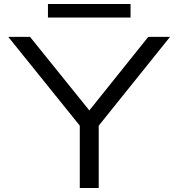

<svg xmlns="http://www.w3.org/2000/svg" viewBox="-20 -933 886 953"><path d="M376 0V-355H470V0ZM21 -750H129L454 -347H393L716 -750H824L453 -288L394 -287ZM218 -846V-913H628V-846Z"/></svg>

Font: Unbounded Light
Style: Regular
Weight: 300
Designer: Luke Prowse, Jean-Baptiste Morizot, Fátima Lázaro, Florian Runge
Foundry: NaN
Version: Version 1.700